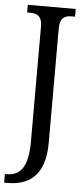

<svg xmlns="http://www.w3.org/2000/svg" viewBox="-71 -748 447 1022"><g transform="rotate(5 153.0 -237.0)"><path d="M-8 240H10C119 240 210 188 210 9V-601C210 -662 238 -673 274 -673H291V-714H35V-673H50C86 -673 115 -662 115 -605V10C115 151 71 194 1 194H-8Z"/></g></svg>

Font: Noto Serif Lao Condensed
Style: Regular
Weight: 400
Width: 3
Designer: Monotype Design Team
Foundry: Monotype Imaging Inc.
Version: Version 2.003